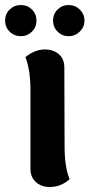

<svg xmlns="http://www.w3.org/2000/svg" viewBox="-48 -729 356 764"><path d="M209 -146Q209 -64.9 229 -16.1Q194.8 15.1 149.9 15.1Q116.7 15.1 95 -4.4Q73.2 -23.9 73.2 -56.2V-371.1Q73.2 -449.2 53.2 -502Q91.3 -532.2 129.9 -532.2Q164.6 -532.2 186.3 -513.2Q208 -494.1 208 -460.9ZM-27.8 -647Q-27.8 -673.3 -9.5 -691.2Q8.8 -709 35.2 -709Q61 -709 79.1 -691.2Q97.2 -673.3 97.2 -647Q97.2 -621.1 78.9 -603Q60.5 -585 35.2 -585Q8.8 -585 -9.5 -603Q-27.8 -621.1 -27.8 -647ZM163.1 -647Q163.1 -673.3 181.2 -691.2Q199.2 -709 225.1 -709Q251 -709 269.5 -690.9Q288.1 -672.9 288.1 -647Q288.1 -621.6 269.5 -603.3Q251 -585 225.1 -585Q199.2 -585 181.2 -603Q163.1 -621.1 163.1 -647Z"/></svg>

Font: Arima
Style: Bold
Weight: 700
Designer: Joana Correia and Natanael Gama
Foundry: NDISCOVER
Version: Version 1.100;Glyphs 3.1.2 (3151)